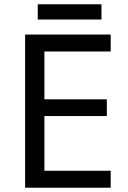

<svg xmlns="http://www.w3.org/2000/svg" viewBox="-20 -875 596 895"><path d="M453 -855H156V-784H453ZM496 0V-79H187V-334H478V-412H187V-635H496V-714H97V0Z"/></svg>

Font: Noto Sans Hebrew Droid Medium
Style: Regular
Weight: 500
Designer: Monotype Design Team
Foundry: Monotype Imaging Inc.
Version: Version 1.100